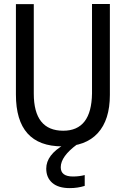

<svg xmlns="http://www.w3.org/2000/svg" viewBox="-20 -735 640 977"><path d="M539.1 -714.8V-252Q539.1 -125 477.5 -57.6Q416 9.8 296.9 9.8Q61 9.8 61 -253.9V-713.9H151.9V-258.8Q151.9 -69.8 301.8 -69.8Q445.8 -69.8 448.2 -259.8V-714.8ZM411.1 155.8V210.9Q375.5 222.2 335 222.2Q276.9 222.2 246.1 195.6Q215.3 168.9 215.3 123Q215.3 52.7 308.1 0H372.1Q289.1 61 289.1 116.2Q289.1 163.1 351.1 163.1Q383.3 163.1 411.1 155.8Z"/></svg>

Font: WenQuanYi Micro Hei Mono
Style: Regular
Weight: 400
Foundry: Ascender Corporation
Version: Version 0.2.0-beta